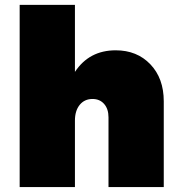

<svg xmlns="http://www.w3.org/2000/svg" viewBox="-20 -762 727 782"><path d="M60.1 0V-742.2H285.2V-469.2Q343.3 -557.1 451.2 -557.1Q538.1 -557.1 592.5 -500Q647 -442.9 647 -349.1V0H421.9V-284.2Q421.9 -318.4 404.1 -338.6Q386.2 -358.9 356.9 -358.9Q324.2 -358.9 304.7 -335Q285.2 -311 285.2 -271V0Z"/></svg>

Font: Trueno Black
Style: Regular
Weight: 900
Designer: Julieta Ulanovsky
Foundry: Julieta Ulanovsky
Version: Version 3.001b | FøM Fix